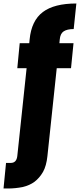

<svg xmlns="http://www.w3.org/2000/svg" viewBox="-83 -803 453 1089"><path d="M85 -579.1Q95.2 -686 160.2 -734.9Q224.6 -783.2 350.1 -783.2L335 -638.2Q297.9 -638.2 277.8 -625Q258.8 -612.3 255.9 -579.1L253.9 -558.1H334L319.8 -416H238.8L186 82Q180.2 137.7 161.1 171.9Q140.6 207 112.8 228Q85 248.5 45.9 257.8Q3.4 266.1 -36.1 266.1H-63L-48.8 121.1H-22Q10.7 121.1 15.1 82L67.9 -416H15.1L28.8 -558.1H83Z"/></svg>

Font: PoppinsZ
Style: Bold
Weight: 700
Designer: Ninad Kale (Devanagari), Jonny Pinhorn (Latin)
Foundry: Indian Type Foundry
Version: Version 3.002;FEAKit 1.0